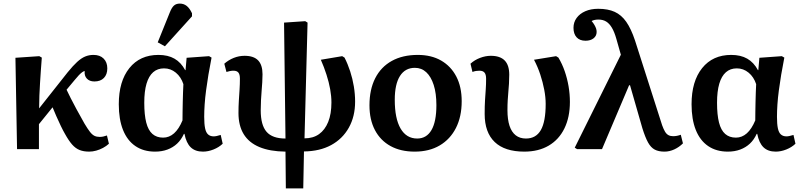

<svg xmlns="http://www.w3.org/2000/svg" viewBox="-20 -831 4473 1070"><path d="M477 14Q446 14 423.5 5Q401 -4 382 -25.5Q363 -47 342 -85Q332 -102 319 -129Q306 -156 293.5 -184.5Q281 -213 273 -233L197 -139V0H75L66 -509L199 -518L213 -510Q210 -471 207.5 -436Q205 -401 203 -367Q201 -333 199.5 -298.5Q198 -264 198 -227L357 -428Q387 -465 410 -486Q433 -507 454.5 -516Q476 -525 501 -525Q537 -525 557.5 -504.5Q578 -484 578 -450Q578 -416 559 -396.5Q540 -377 506 -377Q479 -377 464 -393Q449 -409 452 -435Q447 -435 438.5 -429Q430 -423 419.5 -412Q409 -401 396 -385L351 -331Q361 -310 374 -284Q387 -258 405.5 -224Q424 -190 451 -142Q469 -112 481.5 -96Q494 -80 506.5 -74Q519 -68 536 -68Q545 -68 555 -70Q565 -72 576 -76L587 -30Q573 -17 554.5 -7Q536 3 516 8.5Q496 14 477 14Z M844 14Q780 14 734.5 -17Q689 -48 665.5 -107Q642 -166 642 -250Q642 -378 701 -451.5Q760 -525 863 -525Q916 -525 952.5 -504Q989 -483 1012 -440H1014L1020 -509L1145 -518L1159 -510Q1149 -460 1141.5 -414.5Q1134 -369 1128.5 -327.5Q1123 -286 1120.5 -249Q1118 -212 1118 -180Q1118 -140 1123 -116Q1128 -92 1140 -81.5Q1152 -71 1171 -71Q1178 -71 1187.5 -73Q1197 -75 1210 -79L1221 -30Q1200 -10 1170 2Q1140 14 1111 14Q1068 14 1043 -10Q1018 -34 1008 -85H1005Q990 -52 967 -30.5Q944 -9 913 2.5Q882 14 844 14ZM889 -64Q923 -64 950 -88Q977 -112 997 -160Q997 -182 997.5 -208Q998 -234 998.5 -262Q999 -290 1000 -315.5Q1001 -341 1002 -362Q989 -402 960 -426Q931 -450 894 -450Q858 -450 833.5 -428.5Q809 -407 796.5 -364.5Q784 -322 784 -258Q784 -191 795 -148Q806 -105 829.5 -84.5Q853 -64 889 -64ZM899 -573 859 -595 926 -761Q937 -789 949.5 -800Q962 -811 982 -811Q1004 -811 1020.5 -798Q1037 -785 1050 -757V-740Z M1573 219 1571 14Q1484 13 1425.5 -11.5Q1367 -36 1338 -83.5Q1309 -131 1309 -201Q1309 -237 1311 -269Q1313 -301 1315 -331.5Q1317 -362 1317 -393Q1317 -416 1308.5 -426.5Q1300 -437 1281 -437Q1271 -437 1261.5 -435Q1252 -433 1242 -430L1230 -476Q1254 -497 1283 -508.5Q1312 -520 1343 -520Q1394 -520 1418.5 -494.5Q1443 -469 1443 -417Q1443 -395 1441.5 -372Q1440 -349 1438 -324.5Q1436 -300 1434.5 -272.5Q1433 -245 1433 -216Q1433 -134 1465.5 -96.5Q1498 -59 1571 -59L1563 -705L1681 -713L1694 -705L1677 -60Q1725 -60 1758 -83.5Q1791 -107 1809 -151.5Q1827 -196 1827 -260Q1827 -295 1820 -334Q1813 -373 1799.5 -415Q1786 -457 1768 -498L1887 -518L1900 -510Q1918 -475 1931.5 -433.5Q1945 -392 1952 -349Q1959 -306 1959 -265Q1959 -182 1924 -119.5Q1889 -57 1825.5 -22.5Q1762 12 1674 13L1670 219Z M2291 14Q2213 14 2156.5 -17Q2100 -48 2069.5 -106Q2039 -164 2039 -244Q2039 -332 2071 -395Q2103 -458 2163.5 -491.5Q2224 -525 2308 -525Q2384 -525 2438.5 -493.5Q2493 -462 2523 -404.5Q2553 -347 2553 -267Q2553 -181 2521 -118Q2489 -55 2430.5 -20.5Q2372 14 2291 14ZM2305 -59Q2357 -59 2384.5 -106Q2412 -153 2412 -245Q2412 -311 2397 -357.5Q2382 -404 2355.5 -428.5Q2329 -453 2292 -453Q2238 -453 2209 -407.5Q2180 -362 2180 -275Q2180 -170 2212.5 -114.5Q2245 -59 2305 -59Z M2902 14Q2793 14 2737 -39.5Q2681 -93 2681 -196Q2681 -241 2683 -273Q2685 -305 2687 -332.5Q2689 -360 2689 -392Q2689 -416 2680 -426.5Q2671 -437 2652 -437Q2642 -437 2632.5 -435.5Q2623 -434 2613 -430L2602 -476Q2625 -497 2655.5 -508.5Q2686 -520 2715 -520Q2767 -520 2792.5 -494Q2818 -468 2818 -415Q2818 -388 2816.5 -365Q2815 -342 2813 -319.5Q2811 -297 2809.5 -272.5Q2808 -248 2808 -217Q2808 -165 2819.5 -130Q2831 -95 2854 -77Q2877 -59 2911 -59Q2967 -59 2994 -106Q3021 -153 3021 -252Q3021 -289 3013 -331Q3005 -373 2991 -415.5Q2977 -458 2956 -498L3079 -518L3092 -510Q3113 -475 3127 -434.5Q3141 -394 3148.5 -350.5Q3156 -307 3156 -263Q3156 -178 3125.5 -115.5Q3095 -53 3038 -19.5Q2981 14 2902 14Z M3774 -80 3786 -32Q3765 -11 3738 1.5Q3711 14 3683 14Q3650 14 3628.5 2.5Q3607 -9 3591.5 -37Q3576 -65 3560 -116L3491 -356H3486L3335 0H3196L3183 -8L3440 -526L3415 -614Q3404 -653 3390 -676.5Q3376 -700 3358 -711Q3340 -722 3315 -722Q3304 -722 3294.5 -720Q3285 -718 3277 -714Q3287 -702 3293 -691.5Q3299 -681 3302 -672Q3305 -663 3305 -653Q3305 -631 3288 -617.5Q3271 -604 3243 -604Q3211 -604 3193.5 -623Q3176 -642 3176 -676Q3176 -707 3193.5 -731Q3211 -755 3242 -768.5Q3273 -782 3314 -782Q3368 -782 3405.5 -765Q3443 -748 3470 -709.5Q3497 -671 3519 -605L3670 -133Q3678 -111 3686 -97.5Q3694 -84 3705 -78Q3716 -72 3731 -72Q3742 -72 3752.5 -74Q3763 -76 3774 -80Z M4036 14Q3972 14 3926.5 -17Q3881 -48 3857.5 -107Q3834 -166 3834 -250Q3834 -378 3893 -451.5Q3952 -525 4055 -525Q4108 -525 4144.5 -504Q4181 -483 4204 -440H4206L4212 -509L4337 -518L4351 -510Q4341 -460 4333.5 -414.5Q4326 -369 4320.5 -327.5Q4315 -286 4312.5 -249Q4310 -212 4310 -180Q4310 -140 4315 -116Q4320 -92 4332 -81.5Q4344 -71 4363 -71Q4370 -71 4379.5 -73Q4389 -75 4402 -79L4413 -30Q4392 -10 4362 2Q4332 14 4303 14Q4260 14 4235 -10Q4210 -34 4200 -85H4197Q4182 -52 4159 -30.5Q4136 -9 4105 2.5Q4074 14 4036 14ZM4081 -64Q4115 -64 4142 -88Q4169 -112 4189 -160Q4189 -182 4189.5 -208Q4190 -234 4190.5 -262Q4191 -290 4192 -315.5Q4193 -341 4194 -362Q4181 -402 4152 -426Q4123 -450 4086 -450Q4050 -450 4025.5 -428.5Q4001 -407 3988.5 -364.5Q3976 -322 3976 -258Q3976 -191 3987 -148Q3998 -105 4021.5 -84.5Q4045 -64 4081 -64Z"/></svg>

Font: Literata 18pt SemiBold
Style: Regular
Weight: 600
Designer: Latin by Veronika Burian and Jose Scaglione. Greek by Irene Vlachou. Cyrillic by Vera Evstafieva.
Foundry: TypeTogether
Version: Version 3.103;gftools[0.9.29]